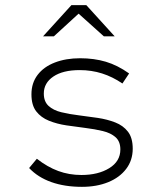

<svg xmlns="http://www.w3.org/2000/svg" viewBox="-20 -715 640 745"><path d="M298 10Q231 10 179 -8.5Q127 -27 93 -63L123 -99Q164 -67 206 -51.5Q248 -36 296 -36Q361 -36 404 -62.5Q447 -89 447 -135Q447 -166 428.5 -182.5Q410 -199 379 -206.5Q348 -214 311.5 -218.5Q275 -223 238 -228.5Q201 -234 170 -246.5Q139 -259 120.5 -283Q102 -307 102 -349Q102 -393 126 -424.5Q150 -456 193 -472.5Q236 -489 291 -489Q345 -489 390.5 -475.5Q436 -462 481 -430L455 -391Q417 -417 376 -430Q335 -443 289 -443Q224 -443 187 -418Q150 -393 150 -352Q150 -321 168.5 -304Q187 -287 218 -279.5Q249 -272 286 -267.5Q323 -263 359.5 -257.5Q396 -252 427 -240Q458 -228 476.5 -204Q495 -180 495 -138Q495 -93 469.5 -59.5Q444 -26 399.5 -8Q355 10 298 10ZM147 -574 257 -695H315L425 -574H383L285 -662L189 -574Z"/></svg>

Font: Red Hat Mono
Style: Regular
Weight: 300
Monospace: yes
Designer: Pentagram, MCKL
Foundry: Pentagram, MCKL
Version: Version 1.023